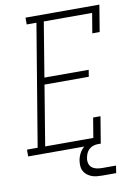

<svg xmlns="http://www.w3.org/2000/svg" viewBox="-124 -797 721 1029"><g transform="rotate(-10 237.0 -282.5)"><path d="M-26 0V-37H32L142 -698H89V-735H491L467 -590H427L445 -698H182L133 -401H374L368 -364H127L73 -37H335L353 -145H393L369 0ZM348 170Q333 170 318 168.5Q303 167 290 162Q277 157 266 148.5Q255 140 248 127.5Q241 115 240 100.5Q239 86 241 71Q244 51 253.5 32.5Q263 14 279 0Q295 -14 315 -19.5Q335 -25 355 -25L351 0Q339 0 326.5 4.5Q314 9 304.5 18Q295 27 290 39Q285 51 283 63Q280 78 284 92.5Q288 107 299 115.5Q310 124 324.5 127Q339 130 354 130H429L423 170Z"/></g></svg>

Font: Iosevka Slab XLtObl
Style: Regular
Weight: 200
Italic angle: -9°
Monospace: yes
Designer: Belleve Invis
Foundry: Belleve Invis
Version: Version 11.1.1; ttfautohint (v1.8.3)